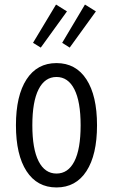

<svg xmlns="http://www.w3.org/2000/svg" viewBox="-20 -812 496 843"><path d="M228 11Q143 11 96.5 -60.5Q50 -132 50 -262Q50 -392 96.5 -463.5Q143 -535 228 -535Q313 -535 359.5 -463.5Q406 -392 406 -262Q406 -132 359.5 -60.5Q313 11 228 11ZM228 -50Q279 -50 306.5 -103.5Q334 -157 334 -262Q334 -366 306.5 -420Q279 -474 228 -474Q177 -474 149.5 -420Q122 -366 122 -262Q122 -158 149.5 -104Q177 -50 228 -50ZM286 -603 253 -624 353 -792 401 -762ZM159 -603 125 -624 226 -792 274 -762Z"/></svg>

Font: Ubuntu Sans Condensed
Style: Regular
Weight: 400
Width: 3
Designer: Dalton Maag Ltd
Foundry: Dalton Maag Ltd
Version: Version 1.006; ttfautohint (v1.8.4.7-5d5b)